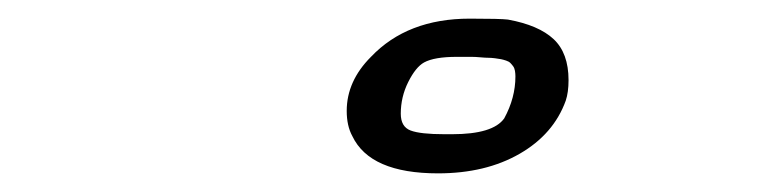

<svg xmlns="http://www.w3.org/2000/svg" viewBox="-20 -730 829 206"><path d="M378 -669Q417 -710 484 -710Q517 -710 525 -709Q558 -703 574 -688Q590 -673 590 -644Q590 -631 587 -622Q574 -586 537.5 -565Q501 -544 450 -544Q377 -544 358 -584Q352 -595 352 -611Q352 -643 378 -669ZM533 -648Q533 -651 532.5 -654Q532 -657 530.5 -659Q529 -661 527.5 -662.5Q526 -664 523 -665Q520 -666 517.5 -666.5Q515 -667 511 -667.5Q507 -668 504 -668Q501 -668 495.5 -668.5Q490 -669 486 -669H470Q446 -669 435 -663Q426 -658 418 -642Q410 -626 410 -608Q410 -594 420.5 -590Q431 -586 457 -586H465Q509 -586 521 -603Q533 -625 533 -648Z"/></svg>

Font: KaTeX_Main
Style: Bold Italic
Weight: 700
Version: Version 1.1; ttfautohint (v1.3)